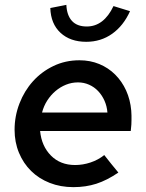

<svg xmlns="http://www.w3.org/2000/svg" viewBox="-20 -760 601 790"><path d="M40 0ZM467 -50Q420 -18 376.5 -4Q333 10 282 10Q229 10 184.5 -7.5Q140 -25 108 -56.5Q76 -88 58 -131.5Q40 -175 40 -226Q40 -282 60 -334Q80 -386 115.5 -425.5Q151 -465 200 -488.5Q249 -512 307 -512Q351 -512 388.5 -496.5Q426 -481 454 -453Q482 -425 499 -387.5Q516 -350 520 -305Q521 -295 521 -285Q521 -275 521 -265Q521 -257 520.5 -247.5Q520 -238 518 -221H145Q151 -159 189.5 -120Q228 -81 289 -81Q321 -81 352.5 -91.5Q384 -102 409 -122Q423 -104 437.5 -86Q452 -68 467 -50ZM301 -421Q275 -421 251.5 -411.5Q228 -402 208.5 -385.5Q189 -369 174.5 -346.5Q160 -324 153 -297H422Q420 -323 410 -345.5Q400 -368 384 -385Q368 -402 346.5 -411.5Q325 -421 301 -421ZM337 -651Q407 -651 447 -735Q464 -730 481 -724.5Q498 -719 515 -714Q488 -654 441.5 -621Q395 -588 335 -588Q269 -588 229 -625Q189 -662 187 -727Q204 -730 220 -733.5Q236 -737 253 -740Q255 -697 276 -674Q297 -651 337 -651Z"/></svg>

Font: Rosa Sans Medium
Style: Italic
Weight: 500
Italic angle: -12°
Designer: Pentagram / MCKL
Foundry: Pentagram / MCKL
Version: Version 1.005;September 16, 2019;FontCreator 11.5.0.2425 64-